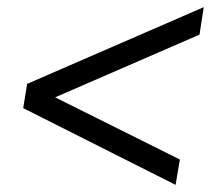

<svg xmlns="http://www.w3.org/2000/svg" viewBox="-20 -555 591 538"><path d="M472 -37 45 -252 56 -320 551 -535 539 -458 104 -269 109 -295 484 -108Z"/></svg>

Font: Nunito Sans 10pt SemiCondensed Medium
Style: Italic
Weight: 500
Width: 4
Italic angle: -9°
Designer: Vernon Adams
Foundry: Vernon Adams
Version: Version 3.101;gftools[0.9.27]